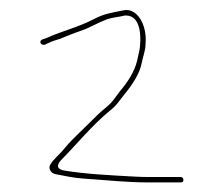

<svg xmlns="http://www.w3.org/2000/svg" viewBox="-20 -676 456 391"><path d="M353.5 -309.5C353.5 -313.3 351.1 -315.5 348 -315.5H284C274.4 -315.5 263.5 -315.8 251.3 -316.5C204.7 -319.1 153.9 -321.5 110.9 -328.7C86.8 -332.7 104.2 -349.8 104.2 -349.8C136.1 -381.8 167.4 -421.1 205.1 -451.7C219.1 -463 219.7 -467.1 234.3 -485C249.1 -503.1 264.6 -525.9 268.7 -548.2C271.2 -561.8 276.5 -572.6 276.5 -588C276.5 -588.2 276.5 -588.7 276.5 -589C279.3 -625 259.4 -661.5 230.7 -654.8C204.8 -649.6 191.7 -647.9 170.8 -636.9C140.5 -621 105.2 -612.4 77.2 -599.6C77 -599.5 76.6 -599.4 76.3 -599.2L65.7 -595.4C58.4 -591.8 63.4 -583.3 70.8 -584.8L80.8 -589.4C87.7 -592.6 94 -594.4 101.9 -596.8C114.9 -602.1 131.1 -608.8 149.1 -614.9C160.5 -618.7 181.9 -630.9 196.8 -636.3C210.7 -641.2 222 -641.1 232.7 -644.1C233.6 -644.3 234.9 -644.5 236 -644.5C267.7 -644.5 266.3 -599.6 265.5 -588.3C265.1 -582.8 265 -577.2 263.1 -569.8L259.2 -552.3C254.3 -530.9 239.8 -508.3 225.7 -492.1L211 -472.5C202.2 -460.7 188.1 -451.4 180.8 -444.1L129.8 -394.1C122.1 -386.5 115.7 -379.3 110.8 -373.2C98.9 -358.5 88.6 -352.2 82 -340C78.1 -332.7 83.7 -323 93.2 -321.3C111.1 -318.1 129.2 -313.7 147.9 -312.5C191 -309.4 239.3 -304.5 283 -304.5H348C352 -304.5 353.5 -306.3 353.5 -309.5Z"/></svg>

Font: CiSf OpenHand
Style: Hln
Weight: 400
Foundry: Cannot Into Space Fonts
Version: Version 0.7892